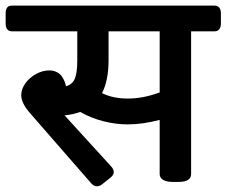

<svg xmlns="http://www.w3.org/2000/svg" viewBox="-51 -650 809 686"><path d="M738.3 -602.5V-565.9Q738.3 -553.2 732.4 -545.7Q726.6 -538.1 716.3 -538.1H631.8V-28.3Q631.8 0 586.9 0H565.4Q543.5 0 531.5 -7.6Q519.5 -15.1 519.5 -28.3V-221.7Q459 -205.6 405.8 -205.6Q361.8 -205.6 317.6 -217Q273.4 -228.5 235.8 -250Q209 -240.7 179.7 -237.8L347.2 -54.2Q355.5 -44.4 355.5 -35.6Q355.5 -24.4 343.3 -15.1L313.5 8.8Q304.7 15.6 294.9 15.6Q284.2 15.6 274.4 4.4L54.7 -247.6Q24.9 -282.2 24.9 -310.1Q24.9 -332 39.8 -352.5Q54.7 -373 77.9 -385.7Q101.1 -398.4 125 -398.4Q147 -398.4 162.1 -385.7Q177.2 -373 185.1 -341.8Q208 -348.6 216.6 -369.4Q225.1 -390.1 225.1 -435.1V-538.1H-8.8Q-19.5 -538.1 -25.1 -545.4Q-30.8 -552.7 -30.8 -565.9V-602.5Q-30.8 -629.9 -8.8 -629.9H716.3Q726.6 -629.9 732.4 -622.8Q738.3 -615.7 738.3 -602.5ZM519.5 -538.1H336.9V-435.1Q336.9 -362.8 313.5 -317.4Q352.1 -297.9 405.8 -297.9Q460.9 -297.9 519.5 -319.8Z"/></svg>

Font: Jaldi
Style: Bold
Weight: 400
Designer: Pablo Cosgaya and Nicolas Silva
Foundry: Omnibus-Type
Version: Version 1.007